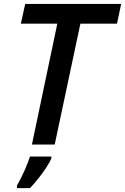

<svg xmlns="http://www.w3.org/2000/svg" viewBox="-20 -734 635 975"><path d="M257.8 0H142.1L271 -613.8H85.9L107.9 -713.9H595.2L574.2 -613.8H388.2ZM66.4 208Q108.9 131.8 132.3 61H240.7V70.8Q226.6 102.5 195.3 145.3Q164.1 188 132.3 221.2H66.4Z"/></svg>

Font: Open Sans Semibold
Style: Italic
Weight: 600
Italic angle: -12°
Foundry: Ascender Corporation
Version: Version 1.10